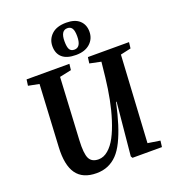

<svg xmlns="http://www.w3.org/2000/svg" viewBox="-171 -1102 1128 1247"><g transform="rotate(-20 393.5 -479.0)"><path d="M418.9 -752.9Q355.5 -752.9 324.2 -780.5Q293 -808.1 293 -857.9Q293 -906.7 327.9 -939.5Q362.8 -972.2 429.2 -972.2Q489.3 -972.2 520.5 -943.4Q551.8 -914.6 551.8 -866.2Q551.8 -816.9 516.4 -784.9Q481 -752.9 418.9 -752.9ZM420.9 -789.1Q466.8 -789.1 466.8 -865.2Q466.8 -903.3 456.3 -919.7Q445.8 -936 423.8 -936Q377.9 -936 377.9 -861.8Q377.9 -822.8 387.5 -805.9Q397 -789.1 420.9 -789.1ZM692.9 -655.8 658.2 -56.2 743.2 -43 737.8 0H534.2L526.9 -12.2L562 -377.9H558.1Q539.6 -293.9 520.3 -232.7Q501 -171.4 477.3 -123Q453.6 -74.7 425.3 -45.4Q397 -16.1 361.6 -1Q326.2 14.2 282.2 14.2Q187 14.2 144 -46.1Q101.1 -106.4 107.9 -229L130.9 -657.2L56.2 -671.9L62 -713.9H357.9L353 -671.9L272 -654.8L249 -225.1Q244.1 -134.8 261 -100.3Q277.8 -65.9 325.2 -65.9Q360.4 -65.9 391.8 -92.8Q423.3 -119.6 447.3 -165Q471.2 -210.4 491.2 -273.2Q511.2 -335.9 524.7 -404.8Q538.1 -473.6 546.9 -550.8L558.1 -655.8L480 -671.9L485.8 -713.9H770L765.1 -671.9Z"/></g></svg>

Font: Literata SemiBold
Style: Italic
Weight: 650
Italic angle: -2.39999°
Designer: Latin by Veronika Burian and Jose Scaglione. Greek by Irene Vlachou. Cyrillic by Vera Evstafieva
Foundry: TypeTogether
Version: Version 3.021